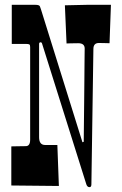

<svg xmlns="http://www.w3.org/2000/svg" viewBox="-20 -770 504 796"><path d="M52.7 -163.6 86.9 -164.1Q105 -164.1 105 -190.9V-575.2Q105 -583.5 101.8 -585.7Q98.6 -587.9 87.9 -587.9H28.8V-750H127Q143.1 -750 145.5 -743.4Q147.9 -736.8 149.9 -731L321.8 -180.2L327.1 -182.1Q328.1 -285.2 328.9 -344.2Q329.6 -403.3 329.8 -437.7Q330.1 -472.2 330.3 -500Q330.6 -527.8 330.8 -546.4Q331.1 -564.9 331.1 -568.8Q331.1 -590.8 304.2 -590.8L271 -590.3Q262.7 -589.8 255.9 -589.8L249 -748Q323.2 -750 339.8 -750H439.9L434.1 -590.8Q424.8 -590.8 416.5 -591.3L390.1 -591.8Q367.2 -591.8 367.2 -566.9L358.9 -5.9Q358.9 5.9 351.1 5.9Q341.8 5.9 337.9 -5.9L154.8 -587.9Q153.3 -595.2 147.5 -594.7Q142.1 -593.8 142.1 -587.9V-201.2Q142.1 -168.9 167 -168.9H217.8L224.1 1L26.9 -1V-163.1Q40.5 -163.1 52.7 -163.6Z"/></svg>

Font: Smokum
Style: Regular
Weight: 400
Designer: Astigmatic (AOETI)
Foundry: Astigmatic (AOETI)
Version: Version 1.001